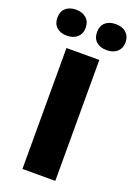

<svg xmlns="http://www.w3.org/2000/svg" viewBox="-201 -998 748 1065"><g transform="rotate(20 173.0 -466.0)"><path d="M77.1 0V-713.9H271V0ZM-27.8 -855Q-27.8 -891.6 -5.4 -911.9Q17.1 -932.1 55.2 -932.1Q93.8 -932.1 116.5 -911.4Q139.2 -890.6 139.2 -855Q139.2 -820.3 116.5 -799.6Q93.8 -778.8 55.2 -778.8Q17.1 -778.8 -5.4 -798.8Q-27.8 -818.8 -27.8 -855ZM206.1 -855Q206.1 -891.6 228.5 -911.9Q251 -932.1 290 -932.1Q329.1 -932.1 351.8 -911.1Q374.5 -890.1 374.5 -855Q374.5 -820.3 351.8 -799.6Q329.1 -778.8 290 -778.8Q250.5 -778.8 228.3 -799.1Q206.1 -819.3 206.1 -855Z"/></g></svg>

Font: OpenSansExtrabold
Style: Regular
Weight: 800
Foundry: Ascender Corporation
Version: Version 1.10